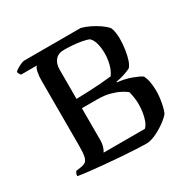

<svg xmlns="http://www.w3.org/2000/svg" viewBox="-156 -860 1015 1016"><g transform="rotate(-30 351.5 -352.0)"><path d="M465 0Q438 0 397 -2Q356 -4 307.5 -7.5Q259 -11 211 -15.5Q163 -20 121.5 -24.5Q80 -29 54 -34Q54 -42 57 -49.5Q60 -57 64 -61L93 -65Q113 -68 123.5 -76Q134 -84 138.5 -105Q143 -126 143 -166V-568Q143 -595 148 -618.5Q153 -642 162 -648H65Q63 -652 59 -656.5Q55 -661 53 -671Q59 -678 71.5 -685.5Q84 -693 97 -698.5Q110 -704 116 -704H462Q488 -697 514.5 -684Q541 -671 564 -655Q587 -639 601 -622Q607 -609 610 -590.5Q613 -572 613 -552Q613 -520 608 -486.5Q603 -453 594.5 -427.5Q586 -402 574 -391Q560 -384 535 -375.5Q510 -367 484 -363L483 -359Q530 -354 568 -340Q606 -326 623 -314Q634 -293 638 -266.5Q642 -240 642 -215Q642 -193 639 -171Q636 -149 631.5 -129Q627 -109 620 -91Q610 -76 583 -55.5Q556 -35 524 -19Q492 -3 465 0ZM237 -72H489Q502 -84 510 -105Q518 -126 522 -151.5Q526 -177 526 -201Q526 -221 523 -242Q520 -263 515 -281Q503 -291 480.5 -303Q458 -315 425 -324Q392 -333 346 -333H255V-140Q255 -116 249 -98Q243 -80 237 -72ZM255 -390Q296 -391 332 -392.5Q368 -394 402.5 -396.5Q437 -399 471 -403Q488 -426 496.5 -458.5Q505 -491 505 -525Q505 -557 498 -584.5Q491 -612 474 -628Q457 -635 431 -639.5Q405 -644 377.5 -646Q350 -648 328 -648Q291 -648 273 -626Q255 -604 255 -569Z"/></g></svg>

Font: Texturina Medium
Style: Regular
Weight: 500
Designer: Guillermo Torres Carreño
Foundry: Omnibus-Type
Version: Version 1.003